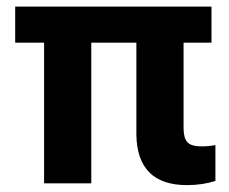

<svg xmlns="http://www.w3.org/2000/svg" viewBox="-20 -548 684 574"><path d="M612.3 -420.4H528.8V-165Q528.8 -136.2 539.8 -123.3Q550.8 -110.4 583 -110.4Q604.5 -110.4 624 -114.3V-7.3Q585.9 5.4 539.1 5.4Q390.6 5.4 387.7 -144.5V-420.4H252.9V0H111.8V-420.4H25.4V-528.3H612.3Z"/></svg>

Font: SteelSelectRoboto
Style: Roboto-Bold
Weight: 700
Designer: Google
Version: Version 2.137; 2017